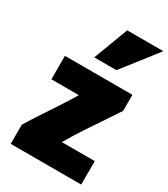

<svg xmlns="http://www.w3.org/2000/svg" viewBox="-205 -926 908 1035"><g transform="rotate(30 249.0 -409.0)"><path d="M330 -616H192L273 -831H498ZM474 13H35V-106C85 -190 171 -311 222 -398H51V-544H471V-444L416 -361C368 -289 322 -225 269 -133H474Z"/></g></svg>

Font: Repo Black
Style: Regular
Weight: 900
Designer: Stefan Peev
Foundry: Context Ltd
Version: Version 1.502